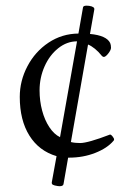

<svg xmlns="http://www.w3.org/2000/svg" viewBox="-20 -662 437 673"><path d="M161.6 -23.4 178.2 -114.7Q116.7 -132.8 83 -186.8Q49.3 -240.7 49.3 -322.3Q49.3 -378.9 76.2 -429.9Q103 -481 150.1 -512.5Q197.3 -543.9 254.9 -544.4L271 -636.2Q272 -642.1 283.2 -642.1Q288.6 -642.1 292 -641.6Q312.5 -638.7 310.5 -628.4L295.4 -543Q353.5 -537.6 366.2 -511.2Q369.1 -504.4 369.1 -494.6Q369.1 -486.8 359.6 -474.6Q350.1 -462.4 343.8 -462.4Q340.3 -462.4 336.4 -466.8Q325.2 -481 312.5 -491.2Q299.8 -501.5 288.6 -505.9L228.5 -164.1Q242.2 -160.6 260.7 -160.6Q288.1 -160.6 365.7 -190.4Q365.7 -190.4 367.7 -189.9Q369.6 -189.5 374 -184.6Q379.9 -177.2 379.9 -173.3Q379.9 -170.4 377.9 -168.5Q356 -142.6 313.7 -126Q271.5 -109.4 221.7 -109.4H218.8L202.6 -16.6Q201.2 -9.3 189 -9.3Q185.1 -9.3 182.6 -9.8Q169.9 -11.7 165.3 -14.4Q160.6 -17.1 161.6 -23.4ZM190.4 -181.2 250 -517.1Q214.4 -517.1 184.1 -492.9Q153.8 -468.8 136.2 -429.2Q118.7 -389.6 118.7 -345.2Q118.7 -308.1 127.7 -274.4Q136.7 -240.7 153.1 -216.1Q169.4 -191.4 190.4 -181.2Z"/></svg>

Font: JuniusX Light
Style: Regular
Weight: 300
Designer: Peter S. Baker
Foundry: Briery Creek Software
Version: Version 1.008